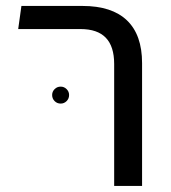

<svg xmlns="http://www.w3.org/2000/svg" viewBox="-20 -613 563 633"><path d="M356.4 0V-402.1Q356.4 -460 328.8 -488.6Q301.2 -517.2 245.5 -517.2H40L50.6 -593.4H252Q348.9 -593.4 398.6 -545.8Q448.4 -498.1 448.4 -405.1V0ZM180.1 -271.5Q168.2 -271.5 160.1 -279.7Q151.9 -287.9 151.9 -299.8Q151.9 -311 160.1 -319.2Q168.2 -327.4 180.1 -327.4Q191.4 -327.4 199.6 -319.2Q207.8 -311 207.8 -299.8Q207.8 -287.9 199.6 -279.7Q191.4 -271.5 180.1 -271.5Z"/></svg>

Font: Noto Sans Hebrew Light
Style: Regular
Weight: 100
Version: Version 3.000